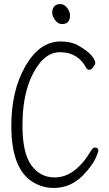

<svg xmlns="http://www.w3.org/2000/svg" viewBox="-20 -915 540 949"><path d="M246 14Q187 14 138 -18Q36 -84 36 -293Q36 -468 106 -589Q176 -710 279 -710Q323 -710 356 -696Q420 -662 442 -628Q451 -612 451 -605Q451 -598 441.5 -584Q432 -570 421 -570Q411 -570 406 -580Q365 -657 276 -657Q224 -657 182 -610Q91 -500 91 -295Q91 -158 135 -98Q179 -38 250 -38Q352 -38 431 -172Q440 -186 450 -186Q466 -186 466 -170Q466 -167 458 -146Q442 -102 389 -47Q328 14 246 14ZM286 -796Q267 -796 252.5 -815.5Q238 -835 238 -853Q238 -871 248 -883Q258 -895 277 -895Q297 -895 311.5 -876.5Q326 -858 326 -839Q326 -796 286 -796Z"/></svg>

Font: LXGW WenKai Mono TC Light
Style: Regular
Weight: 300
Designer: LXGW / Fontworks Inc.
Foundry: LXGW / Fontworks Inc.
Version: Version 1.330